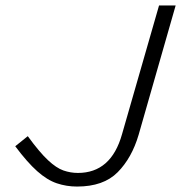

<svg xmlns="http://www.w3.org/2000/svg" viewBox="-20 -675 665 705"><path d="M263 10Q224 10 188.5 -2Q153 -14 116.5 -46.5Q80 -79 36 -138L82 -175Q125 -116 156 -87Q187 -58 213 -49Q239 -40 266 -40Q327 -40 367.5 -75.5Q408 -111 428 -182L564 -655H625L489 -180Q464 -95 412 -42.5Q360 10 263 10Z"/></svg>

Font: Intel One Mono Light
Style: Italic
Weight: 300
Italic angle: -16°
Monospace: yes
Designer: Fred Shallcrass
Foundry: Frere-Jones Type LLC
Version: Version 1.004